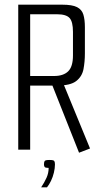

<svg xmlns="http://www.w3.org/2000/svg" viewBox="-20 -640 430 821"><path d="M58 -620H246Q289 -620 309.5 -609.5Q330 -599 336.5 -577.5Q343 -556 343 -524V-412Q343 -376 337 -344.5Q331 -313 306 -293.5Q281 -274 224 -274H109V0H58ZM318 13 203 -277 239 -281 253 -277 256 -270 365 -5ZM211 -315Q251 -315 271.5 -335Q292 -355 292 -403V-504Q292 -547 277.5 -563Q263 -579 224 -579H109V-315ZM156 161Q170 140 179 120Q188 100 188 78Q174 78 171 74Q168 70 168 63Q168 53 171 48.5Q174 44 192 44Q209 44 212 48.5Q215 53 215 63Q215 79 210.5 98Q206 117 198 133.5Q190 150 181 161Z"/></svg>

Font: Smooch Sans Thin
Style: Regular
Weight: 400
Version: Version 1.010